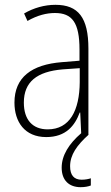

<svg xmlns="http://www.w3.org/2000/svg" viewBox="-20 -559 460 797"><path d="M271 131C271 84 299 44 348 0H347V-357C347 -486 305 -539 210 -539C165 -539 119 -526 80 -503L94 -472C136 -496 174 -505 208 -505C279 -505 310 -466 310 -353V-307L237 -301C111 -291 40 -238 40 -133C40 -54 82 10 172 10C254 10 291 -38 311 -92H313L317 -6C266 38 236 86 236 137C236 189 266 218 315 218C332 218 347 215 357 211V181C349 184 334 187 319 187C287 187 271 168 271 131ZM240 -271 311 -276V-218C310 -101 270 -22 178 -22C115 -22 79 -62 79 -133C79 -219 133 -262 240 -271Z"/></svg>

Font: Noto Sans Devanagari Condensed ExtraLight
Style: Regular
Weight: 200
Width: 3
Designer: Jelle Bosma - Monotype Design Team
Foundry: Monotype Imaging Inc.
Version: Version 2.004